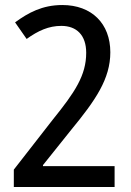

<svg xmlns="http://www.w3.org/2000/svg" viewBox="-20 -744 520 764"><path d="M436 0V-83H151V-87L263 -227C360 -345 419 -430 419 -536C419 -650 345 -724 228 -724C148 -724 92 -693 40 -655L86 -589C132 -622 174 -641 224 -641C285 -641 323 -604 323 -534C323 -444 278 -377 190 -268L35 -69V0Z"/></svg>

Font: Noto Sans Sinhala Condensed Medium
Style: Regular
Weight: 500
Width: 3
Designer: Jelle Bosma - Monotype Design Team
Foundry: Monotype Imaging Inc.
Version: Version 2.006